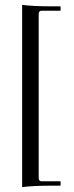

<svg xmlns="http://www.w3.org/2000/svg" viewBox="-20 -656 304 789"><path d="M71 113V-636Q115 -630 191 -630H229V-612H151Q139 -612 139 -598V75Q139 89 151 89H229V107H191Q115 107 71 113Z"/></svg>

Font: Arapey Thin
Style: Regular
Weight: 100
Designer: Eduardo Rodriguez Tunni
Foundry: Eduardo Rodriguez Tunni
Version: Version 4.000;hotconv 1.0.109;makeotfexe 2.5.65596